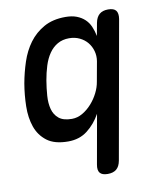

<svg xmlns="http://www.w3.org/2000/svg" viewBox="-84 -630 767 889"><g transform="rotate(-10 300.0 -185.0)"><path d="M484 -560Q511 -560 521 -547Q531 -534 527 -508L412 138Q407 165 392 177.5Q377 190 351 190Q325 190 314.5 177.5Q304 165 309 138L350 -93Q325 -48 287.5 -19Q250 10 197 10Q133 10 97.5 -17Q62 -44 47 -87Q32 -130 33 -183.5Q34 -237 43 -290Q52 -340 68 -388.5Q84 -437 112 -475Q140 -513 182 -536.5Q224 -560 283 -560Q314 -560 336 -551.5Q358 -543 373.5 -528.5Q389 -514 398 -493.5Q407 -473 412 -448L423 -508Q428 -534 443 -547Q458 -560 484 -560ZM283 -460Q252 -460 228.5 -446.5Q205 -433 188.5 -409Q172 -385 162 -353Q152 -321 146 -286Q140 -250 137.5 -215Q135 -180 142.5 -152Q150 -124 171 -107Q192 -90 232 -90Q258 -90 282 -104Q306 -118 325.5 -140Q345 -162 358 -188Q371 -214 375 -239L392 -333Q396 -358 389.5 -381Q383 -404 368.5 -421.5Q354 -439 332 -449.5Q310 -460 283 -460Z"/></g></svg>

Font: Maple Mono Medium
Style: Italic
Weight: 500
Italic angle: -10°
Monospace: yes
Designer: subframe7536
Version: Version 7.000